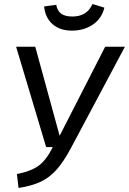

<svg xmlns="http://www.w3.org/2000/svg" viewBox="-20 -921 640 953"><path d="M331 -184Q295 -117 260 -78Q225 -39 181 -18.5Q137 2 72 12L64 -57Q135 -71 173 -99.5Q211 -128 242 -191H209L60 -689H155L276 -247L502 -689H600ZM199 -889 259 -897Q265 -866 284.5 -852.5Q304 -839 339 -839Q412 -839 439 -901L498 -883Q485 -829 441 -799Q397 -769 337 -769Q277 -769 240.5 -801.5Q204 -834 199 -889Z"/></svg>

Font: Fira Sans
Style: Italic
Weight: 400
Italic angle: -8°
Designer: bBox Type GmbH & Carrois Corporate GbR & Edenspiekermann AG
Foundry: bBox Type GmbH & Carrois Corporate GbR & Edenspiekermann AG
Version: Version 4.301